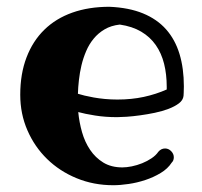

<svg xmlns="http://www.w3.org/2000/svg" viewBox="-20 -523 600 569"><path d="M474.1 -257.8V-266.1Q474.1 -302.7 466.3 -334Q458.5 -365.2 441.7 -389.4Q424.8 -413.6 398.4 -429.2Q372.1 -444.8 335 -450.2Q309.1 -447.3 290 -436Q271 -424.8 257.6 -408.4Q244.1 -392.1 235.4 -371.6Q226.6 -351.1 221.4 -329.3Q216.3 -307.6 213.9 -285.9Q211.4 -264.2 210.9 -245.1Q218.8 -242.7 230.7 -239.7Q242.7 -236.8 257.8 -234.1Q272.9 -231.4 290.8 -229.7Q308.6 -228 328.1 -228Q369.6 -228 406 -235.8Q442.4 -243.7 474.1 -257.8ZM523.9 -238.8Q522.5 -226.1 510.3 -216.8Q498 -207.5 479.5 -200.4Q460.9 -193.4 438.7 -188.7Q416.5 -184.1 395 -181.2Q373.5 -178.2 355.5 -177Q337.4 -175.8 327.1 -175.8Q291.5 -175.8 261.5 -180.7Q231.4 -185.5 211.9 -190.9Q214.8 -160.6 223.1 -131.3Q231.4 -102.1 247.1 -78.9Q262.7 -55.7 286.1 -41.3Q309.6 -26.9 342.8 -26.9Q355 -26.9 370.6 -30Q386.2 -33.2 401.4 -39.3Q416.5 -45.4 429.2 -54Q441.9 -62.5 449.2 -73.2Q457.5 -83 469.2 -83Q479.5 -83 487.3 -75Q495.1 -66.9 495.1 -57.1Q495.1 -46.9 488.8 -41Q477.1 -22.9 456.1 -10.3Q435.1 2.4 410.6 10.5Q386.2 18.6 361.3 22.2Q336.4 25.9 315.9 25.9Q257.3 25.9 207 5.1Q156.7 -15.6 119.6 -51.8Q82.5 -87.9 61.3 -136.7Q40 -185.5 40 -242.2Q40 -304.2 58.6 -352.8Q77.1 -401.4 111.3 -434.8Q145.5 -468.3 194.3 -485.6Q243.2 -502.9 304.2 -502.9Q361.8 -500.5 403.6 -483.4Q445.3 -466.3 472.2 -436Q499 -405.8 512 -363Q524.9 -320.3 524.9 -267.1Q524.9 -254.9 524.4 -247.8Q523.9 -240.7 523.9 -238.8Z"/></svg>

Font: Ribeye
Style: Regular
Weight: 400
Designer: Astigmatic (AOETI)
Foundry: Astigmatic (AOETI)
Version: Version 1.000